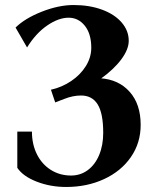

<svg xmlns="http://www.w3.org/2000/svg" viewBox="-20 -736 620 772"><path d="M49.6 -61.2V-206.8H108.4Q108.4 -156 128.4 -115.8Q148.4 -75.6 184.4 -52.9Q220.4 -30.2 265.8 -30.2Q303.6 -30.2 333.1 -52.1Q362.6 -74 378.8 -113.1Q395 -152.2 395 -202Q395 -280.2 372.8 -316.1Q350.6 -352 305.8 -352Q273 -352 237.8 -338L202 -324.2L184.8 -375.2Q228.8 -385 266 -410Q303.2 -435 325.1 -470.1Q347 -505.2 347 -544Q347 -600 321.1 -632.4Q295.2 -664.8 255.8 -664.8Q215.6 -664.8 169.9 -633.6Q124.2 -602.4 88.8 -545.2L42.6 -625.2Q80 -662.2 148 -689Q216 -715.8 275.8 -715.8Q339.4 -715.8 389.9 -697.3Q440.4 -678.8 469 -645.8Q497.6 -612.8 497.6 -572Q497.6 -537.4 467.5 -497Q437.4 -456.6 382.8 -417.6V-421.4Q457 -416.6 501.3 -366.9Q545.6 -317.2 545.6 -234Q545.6 -161.4 506.4 -104.6Q467.2 -47.8 398.7 -16Q330.2 15.8 245.8 15.8Q182.6 15.8 127.6 -5.6Q72.6 -27 49.6 -61.2Z"/></svg>

Font: Wittgenstein
Style: Regular
Weight: 400
Designer: Jörg Drees
Foundry: Jörg Drees
Version: Version 1.003;Glyphs 3.1.2 (3151)